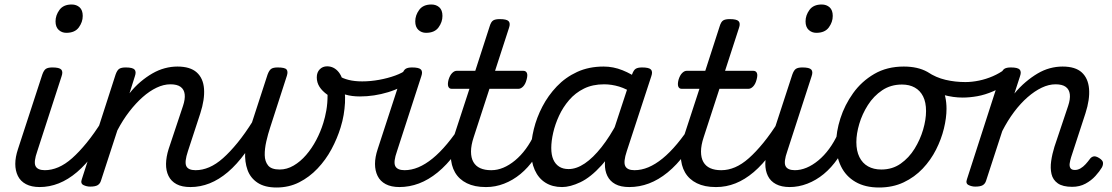

<svg xmlns="http://www.w3.org/2000/svg" viewBox="-20 -815 4948 854"><path d="M157 17Q120 17 95.5 4Q71 -9 59.5 -32.5Q48 -56 48 -86Q48 -116 60 -152L168 -483Q175 -503 184.5 -509Q194 -515 213 -515Q244 -515 252.5 -505.5Q261 -496 254 -476L146 -143Q129 -95 138 -76.5Q147 -58 180 -58Q194 -58 200 -46.5Q206 -35 203.5 -20.5Q201 -6 189.5 5.5Q178 17 157 17ZM275 -669Q255 -669 241 -682Q227 -695 227 -720Q227 -747 244.5 -771Q262 -795 299 -795Q320 -795 334 -782.5Q348 -770 348 -744Q348 -717 330.5 -693Q313 -669 275 -669Z M156 17Q142 17 135.5 5.5Q129 -6 131.5 -20.5Q134 -35 146 -46.5Q158 -58 179 -58Q209 -58 239.5 -71Q270 -84 301 -111.5Q332 -139 365.5 -180Q399 -221 434 -277Q443 -290 455 -289Q467 -288 473.5 -278.5Q480 -269 474 -257Q438 -187 400 -135Q362 -83 322.5 -49.5Q283 -16 241.5 0.5Q200 17 156 17Z M827 17Q789 17 765 4Q741 -9 729.5 -32.5Q718 -56 718.5 -86.5Q719 -117 730 -152L794 -344Q804 -374 801.5 -395.5Q799 -417 783.5 -428.5Q768 -440 738 -440Q708 -440 676.5 -425Q645 -410 614.5 -383Q584 -356 555 -318.5Q526 -281 502 -235L429 -11Q425 2 414.5 8.5Q404 15 381 15Q365 15 351 8Q337 1 344 -18L494 -483Q501 -503 510.5 -509Q520 -515 539 -515Q570 -515 578.5 -505.5Q587 -496 580 -476L556 -400Q579 -429 605 -451Q631 -473 658 -488.5Q685 -504 713 -511.5Q741 -519 769 -519Q826 -519 855 -493Q884 -467 887.5 -420Q891 -373 871 -311L816 -143Q800 -95 808.5 -76.5Q817 -58 850 -58Q864 -58 870 -46.5Q876 -35 873.5 -20.5Q871 -6 859.5 5.5Q848 17 827 17Z M827 17Q813 17 806.5 5.5Q800 -6 802.5 -20.5Q805 -35 817 -46.5Q829 -58 850 -58Q880 -58 910.5 -71Q941 -84 972 -111.5Q1003 -139 1036.5 -180Q1070 -221 1105 -277Q1114 -290 1126 -289Q1138 -288 1144.5 -278.5Q1151 -269 1145 -257Q1109 -187 1071 -135Q1033 -83 993.5 -49.5Q954 -16 912.5 0.5Q871 17 827 17Z M1210 19Q1158 19 1126 -2Q1094 -23 1081 -59Q1068 -95 1070.5 -139.5Q1073 -184 1088 -231L1170 -483Q1177 -502 1186 -508.5Q1195 -515 1215 -515Q1247 -515 1254.5 -506Q1262 -497 1256 -478L1182 -249Q1172 -219 1164.5 -186Q1157 -153 1157.5 -125Q1158 -97 1172.5 -79Q1187 -61 1224 -61Q1256 -61 1286 -78.5Q1316 -96 1341.5 -125.5Q1367 -155 1386.5 -192Q1406 -229 1418 -268Q1426 -293 1431.5 -324Q1437 -355 1437 -393Q1413 -410 1401 -429Q1389 -448 1389 -471Q1389 -493 1402 -506.5Q1415 -520 1435 -520Q1466 -520 1487 -493.5Q1508 -467 1513 -410Q1516 -384 1514.5 -357.5Q1513 -331 1508.5 -304Q1504 -277 1495 -248Q1480 -199 1454.5 -151.5Q1429 -104 1392.5 -65.5Q1356 -27 1310.5 -4Q1265 19 1210 19Z M1581 -386Q1545 -386 1517.5 -394Q1490 -402 1465 -419Q1452 -427 1450.5 -439Q1449 -451 1455 -462Q1461 -473 1470.5 -478Q1480 -483 1488 -477Q1505 -466 1531 -459.5Q1557 -453 1591 -453Q1628 -453 1666.5 -460Q1705 -467 1738 -479Q1771 -491 1789 -506Q1800 -515 1811.5 -507.5Q1823 -500 1825.5 -486Q1828 -472 1813 -460Q1769 -424 1706.5 -405Q1644 -386 1581 -386Z M1757 17Q1720 17 1695.5 4Q1671 -9 1659.5 -32.5Q1648 -56 1648 -86Q1648 -116 1660 -152L1768 -483Q1775 -503 1784.5 -509Q1794 -515 1813 -515Q1844 -515 1852.5 -505.5Q1861 -496 1854 -476L1746 -143Q1729 -95 1738 -76.5Q1747 -58 1780 -58Q1794 -58 1800 -46.5Q1806 -35 1803.5 -20.5Q1801 -6 1789.5 5.5Q1778 17 1757 17ZM1875 -669Q1855 -669 1841 -682Q1827 -695 1827 -720Q1827 -747 1844.5 -771Q1862 -795 1899 -795Q1920 -795 1934 -782.5Q1948 -770 1948 -744Q1948 -717 1930.5 -693Q1913 -669 1875 -669Z M1756 17Q1742 17 1735.5 5.5Q1729 -6 1731.5 -20.5Q1734 -35 1746 -46.5Q1758 -58 1779 -58Q1810 -58 1841 -71Q1872 -84 1904 -110Q1936 -136 1969 -175.5Q2002 -215 2036 -268Q2045 -282 2056.5 -281Q2068 -280 2075 -270.5Q2082 -261 2077 -249Q2042 -181 2004.5 -131Q1967 -81 1926.5 -48Q1886 -15 1843.5 1Q1801 17 1756 17Z M2140 17Q2091 17 2056.5 0Q2022 -17 2004 -48Q1986 -79 1985 -121.5Q1984 -164 2001 -215L2068 -420H1989Q1978 -420 1974 -430Q1970 -440 1975 -460Q1981 -480 1991 -490Q2001 -500 2011 -500H2094L2158 -698Q2164 -718 2173.5 -724Q2183 -730 2203 -730Q2234 -730 2242.5 -720.5Q2251 -711 2244 -691L2182 -500H2308Q2319 -500 2323.5 -490.5Q2328 -481 2322 -460Q2317 -441 2307 -430.5Q2297 -420 2286 -420H2157L2087 -205Q2075 -169 2075 -141Q2075 -113 2085.5 -94.5Q2096 -76 2116 -67Q2136 -58 2164 -58Q2178 -58 2183.5 -46.5Q2189 -35 2187 -20.5Q2185 -6 2173 5.5Q2161 17 2140 17Z M2143 17Q2129 17 2122.5 5.5Q2116 -6 2118.5 -20.5Q2121 -35 2133 -46.5Q2145 -58 2166 -58Q2192 -58 2218.5 -69Q2245 -80 2271 -101.5Q2297 -123 2319 -153Q2341 -183 2358 -220Q2363 -235 2375.5 -234.5Q2388 -234 2397.5 -224.5Q2407 -215 2403 -201Q2385 -150 2357 -109.5Q2329 -69 2295 -41Q2261 -13 2222 2Q2183 17 2143 17Z M2480 17Q2437 17 2406 -2.5Q2375 -22 2358.5 -59Q2342 -96 2342 -146Q2342 -190 2354.5 -241Q2367 -292 2392.5 -341Q2418 -390 2456.5 -430.5Q2495 -471 2547 -495Q2599 -519 2665 -519Q2708 -519 2749 -502.5Q2790 -486 2823 -461L2810 -392Q2767 -420 2733.5 -430Q2700 -440 2667 -440Q2616 -440 2577.5 -421Q2539 -402 2511.5 -370Q2484 -338 2466.5 -300Q2449 -262 2440.5 -224.5Q2432 -187 2432 -157Q2432 -126 2441 -105.5Q2450 -85 2467 -74Q2484 -63 2509 -63Q2544 -63 2581 -88Q2618 -113 2655.5 -160.5Q2693 -208 2727 -273L2749 -229Q2705 -134 2656 -80Q2607 -26 2561.5 -4.5Q2516 17 2480 17ZM2779 17Q2741 17 2717 4Q2693 -9 2681.5 -32.5Q2670 -56 2670.5 -86.5Q2671 -117 2682 -152L2791 -483Q2798 -503 2807.5 -509Q2817 -515 2836 -515Q2867 -515 2875.5 -505.5Q2884 -496 2877 -476L2768 -143Q2752 -95 2761 -76.5Q2770 -58 2802 -58Q2816 -58 2821.5 -46.5Q2827 -35 2825 -20.5Q2823 -6 2811.5 5.5Q2800 17 2779 17Z M2779 17Q2765 17 2758.5 5.5Q2752 -6 2754.5 -20.5Q2757 -35 2769 -46.5Q2781 -58 2802 -58Q2833 -58 2864 -71Q2895 -84 2927 -110Q2959 -136 2992 -175.5Q3025 -215 3059 -268Q3068 -282 3079.5 -281Q3091 -280 3098 -270.5Q3105 -261 3100 -249Q3065 -181 3027.5 -131Q2990 -81 2949.5 -48Q2909 -15 2866.5 1Q2824 17 2779 17Z M3163 17Q3114 17 3079.5 0Q3045 -17 3027 -48Q3009 -79 3008 -121.5Q3007 -164 3024 -215L3091 -420H3012Q3001 -420 2997 -430Q2993 -440 2998 -460Q3004 -480 3014 -490Q3024 -500 3034 -500H3117L3181 -698Q3187 -718 3196.5 -724Q3206 -730 3226 -730Q3257 -730 3265.5 -720.5Q3274 -711 3267 -691L3205 -500H3331Q3342 -500 3346.5 -490.5Q3351 -481 3345 -460Q3340 -441 3330 -430.5Q3320 -420 3309 -420H3180L3110 -205Q3098 -169 3098 -141Q3098 -113 3108.5 -94.5Q3119 -76 3139 -67Q3159 -58 3187 -58Q3201 -58 3206.5 -46.5Q3212 -35 3210 -20.5Q3208 -6 3196 5.5Q3184 17 3163 17Z M3166 17Q3152 17 3145.5 5.5Q3139 -6 3141.5 -20.5Q3144 -35 3156 -46.5Q3168 -58 3189 -58Q3219 -58 3249.5 -71Q3280 -84 3311 -111.5Q3342 -139 3375.5 -180Q3409 -221 3444 -277Q3453 -290 3465 -289Q3477 -288 3483.5 -278.5Q3490 -269 3484 -257Q3448 -187 3410 -135Q3372 -83 3332.5 -49.5Q3293 -16 3251.5 0.5Q3210 17 3166 17Z M3493 17Q3456 17 3431.5 4Q3407 -9 3395.5 -32.5Q3384 -56 3384 -86Q3384 -116 3396 -152L3504 -483Q3511 -503 3520.5 -509Q3530 -515 3549 -515Q3580 -515 3588.5 -505.5Q3597 -496 3590 -476L3482 -143Q3465 -95 3474 -76.5Q3483 -58 3516 -58Q3530 -58 3536 -46.5Q3542 -35 3539.5 -20.5Q3537 -6 3525.5 5.5Q3514 17 3493 17ZM3611 -669Q3591 -669 3577 -682Q3563 -695 3563 -720Q3563 -747 3580.5 -771Q3598 -795 3635 -795Q3656 -795 3670 -782.5Q3684 -770 3684 -744Q3684 -717 3666.5 -693Q3649 -669 3611 -669Z M3492 17Q3478 17 3471.5 5.5Q3465 -6 3467.5 -20.5Q3470 -35 3482 -46.5Q3494 -58 3515 -58Q3541 -58 3567.5 -69Q3594 -80 3620 -101.5Q3646 -123 3668 -153Q3690 -183 3707 -220Q3712 -235 3724.5 -234.5Q3737 -234 3746.5 -224.5Q3756 -215 3752 -201Q3734 -150 3706 -109.5Q3678 -69 3644 -41Q3610 -13 3571 2Q3532 17 3492 17Z M3890 19Q3828 19 3785 -6Q3742 -31 3720.5 -75.5Q3699 -120 3699 -176Q3699 -229 3718 -288.5Q3737 -348 3774.5 -400.5Q3812 -453 3868.5 -486Q3925 -519 4000 -519Q4062 -519 4104.5 -495.5Q4147 -472 4168.5 -429.5Q4190 -387 4190 -331Q4190 -291 4178.5 -243.5Q4167 -196 4143.5 -149.5Q4120 -103 4084 -65Q4048 -27 3999.5 -4Q3951 19 3890 19ZM3900 -61Q3949 -61 3986 -87Q4023 -113 4048 -153.5Q4073 -194 4086 -238.5Q4099 -283 4099 -321Q4099 -360 4086 -386Q4073 -412 4049 -425.5Q4025 -439 3992 -439Q3942 -439 3904 -413.5Q3866 -388 3840.5 -348Q3815 -308 3802 -264Q3789 -220 3789 -183Q3789 -144 3802.5 -116.5Q3816 -89 3841 -75Q3866 -61 3900 -61Z M4262 -381Q4220 -381 4176 -393Q4132 -405 4086 -435Q4073 -442 4071.5 -454Q4070 -466 4075.5 -477Q4081 -488 4090 -493.5Q4099 -499 4107 -494Q4143 -470 4185.5 -460Q4228 -450 4274 -450Q4303 -450 4334.5 -456.5Q4366 -463 4396 -476Q4426 -489 4448 -506Q4458 -513 4467 -509Q4476 -505 4481 -495Q4486 -485 4485.5 -473.5Q4485 -462 4477 -455Q4437 -426 4399 -409.5Q4361 -393 4326.5 -387Q4292 -381 4262 -381Z M4749 16Q4707 16 4685 0.5Q4663 -15 4657 -41Q4651 -67 4655.5 -98.5Q4660 -130 4670 -162L4731 -344Q4741 -374 4738.5 -395.5Q4736 -417 4720.5 -428.5Q4705 -440 4675 -440Q4645 -440 4613.5 -425Q4582 -410 4550.5 -382.5Q4519 -355 4490.5 -317Q4462 -279 4438 -232L4366 -11Q4362 2 4351.5 8.5Q4341 15 4318 15Q4302 15 4288 8Q4274 1 4281 -18L4431 -483Q4438 -503 4447.5 -509Q4457 -515 4476 -515Q4507 -515 4515.5 -505.5Q4524 -496 4517 -476L4492 -399Q4516 -428 4542 -450Q4568 -472 4595 -488Q4622 -504 4650 -511.5Q4678 -519 4706 -519Q4763 -519 4791.5 -493Q4820 -467 4824 -420Q4828 -373 4808 -311L4744 -115Q4740 -102 4738 -89Q4736 -76 4741 -67.5Q4746 -59 4761 -59Q4774 -59 4786 -66Q4798 -73 4808.5 -84.5Q4819 -96 4827 -107Q4833 -116 4843 -119Q4853 -122 4869 -112Q4885 -102 4886 -91.5Q4887 -81 4881 -70Q4871 -53 4852.5 -32.5Q4834 -12 4808 2Q4782 16 4749 16Z"/></svg>

Font: Playwrite NO
Style: Regular
Weight: 400
Designer: Veronika Burian, José Scaglione
Foundry: TypeTogether
Version: Version 1.002